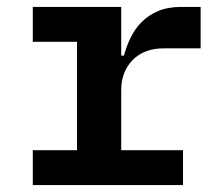

<svg xmlns="http://www.w3.org/2000/svg" viewBox="-20 -536 640 556"><path d="M75 -101H203V-415H75V-516H331V-375H339Q346 -402 358.5 -427.5Q371 -453 390.5 -472.5Q410 -492 438 -504Q466 -516 505 -516H561V-396H455Q397 -396 364 -362Q331 -328 331 -275V-101H510V0H75Z"/></svg>

Font: IBM Plex Mono SmBld
Style: Regular
Weight: 600
Monospace: yes
Designer: Mike Abbink, Paul van der Laan, Pieter van Rosmalen
Foundry: Bold Monday
Version: Version 2.3